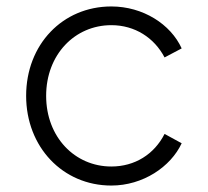

<svg xmlns="http://www.w3.org/2000/svg" viewBox="-20 -563 644 595"><path d="M325 12C423 12 509 -46 543 -119L490 -148C458 -85 398 -47 325 -47C212 -47 123 -138 123 -266C123 -394 212 -485 325 -485C398 -485 458 -446 490 -385L543 -413C509 -488 423 -543 325 -543C174 -543 61 -425 61 -266C61 -108 174 12 325 12Z"/></svg>

Font: Plus Jakarta Sans Light
Style: Regular
Weight: 300
Designer: Gumpita Rahayu
Foundry: Tokotype
Version: Version 2.071;gftools[0.9.30]